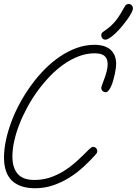

<svg xmlns="http://www.w3.org/2000/svg" viewBox="-20 -955 701 983"><path d="M521 -482.9Q511.7 -482.9 505.1 -489.3Q498.5 -495.6 498.5 -504.9Q498.5 -510.3 503.7 -523.4Q508.8 -536.6 514.9 -553.5Q521 -570.3 526.1 -589.4Q531.2 -608.4 531.2 -625.5Q531.2 -642.1 526.6 -652.8Q522 -663.6 513.2 -670.2Q504.4 -676.8 491.9 -679.4Q479.5 -682.1 464.4 -682.1Q424.3 -682.1 384.8 -667.5Q345.2 -652.8 308.1 -627Q271 -601.1 237.1 -566.2Q203.1 -531.2 173.6 -490.7Q144 -450.2 120.1 -406.2Q96.2 -362.3 79.1 -318.4Q62 -274.4 52.7 -232.4Q43.5 -190.4 43.5 -153.8Q43.5 -97.2 70.1 -65.4Q96.7 -33.7 156.2 -33.7Q198.7 -33.7 235.8 -46.1Q272.9 -58.6 304 -77.6Q335 -96.7 360.1 -118.4Q385.3 -140.1 404.3 -159.2Q423.3 -178.2 436.3 -190.7Q449.2 -203.1 455.6 -203.1Q465.3 -203.1 471.7 -196.8Q478 -190.4 478 -180.7Q478 -173.3 472.2 -166.5Q441.9 -132.3 407.2 -100.6Q372.6 -68.8 333.5 -44.7Q294.4 -20.5 251 -5.9Q207.5 8.8 159.2 8.8Q82 8.8 41.3 -30Q0.5 -68.8 0.5 -148.9Q0.5 -190.4 10.5 -237.3Q20.5 -284.2 38.6 -332.5Q56.6 -380.9 82.8 -428.7Q108.9 -476.6 140.9 -520.3Q172.9 -564 210.2 -601.6Q247.6 -639.2 288.8 -666.7Q330.1 -694.3 374.3 -710Q418.5 -725.6 464.4 -725.6Q489.3 -725.6 509.5 -719.7Q529.8 -713.9 544.2 -701.9Q558.6 -689.9 566.7 -671.1Q574.7 -652.3 574.7 -626Q574.7 -618.7 573 -605.5Q571.3 -592.3 567.9 -576.4Q564.5 -560.5 559.8 -543.9Q555.2 -527.3 549.1 -513.7Q543 -500 535.9 -491.5Q528.8 -482.9 521 -482.9ZM639.2 -934.6Q648.4 -934.6 654.5 -927.7Q660.6 -920.9 660.6 -912.1Q660.6 -903.8 652.8 -888.9Q645 -874 632.3 -856.2Q619.6 -838.4 604 -819.8Q588.4 -801.3 572.8 -786.1Q557.1 -771 543 -761.5Q528.8 -752 520 -752Q510.3 -752 504.4 -758.5Q498.5 -765.1 498.5 -774.9Q498.5 -785.6 507.8 -792Q529.8 -806.6 545.2 -820.3Q560.5 -834 572.8 -849.4Q585 -864.7 595.9 -882.6Q606.9 -900.4 619.6 -923.3Q626 -934.6 639.2 -934.6Z"/></svg>

Font: Helvetia Verbundene
Style: Regular
Weight: 400
Designer: Peter Wiegel, original typeface by Carl Albert Fahrenwaldt 1901
Foundry: Peter Wiegel
Version: Version 2.000